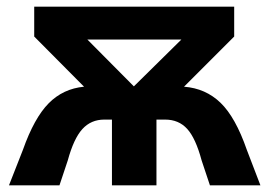

<svg xmlns="http://www.w3.org/2000/svg" viewBox="-20 -558 811 578"><path d="M764 0H612L587 -75Q569 -142 543.5 -170Q518 -198 477 -198H451V0H317V-198H294Q254 -198 228 -169.5Q202 -141 184 -75L159 0H7L49 -107Q83 -203 126.5 -247Q170 -291 233 -297L83 -448V-538H685V-448L534 -297Q599 -292 644 -248.5Q689 -205 723 -107ZM243 -439 383 -298 526 -439Z"/></svg>

Font: mBank
Style: Bold
Weight: 700
Designer: Julieta Ulanovsky
Foundry: Julieta Ulanovsky
Version: Version 7.200